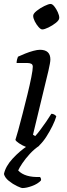

<svg xmlns="http://www.w3.org/2000/svg" viewBox="-30 -752 339 972"><path d="M136 0Q122 0 102 -8Q82 -16 66.5 -26.5Q51 -37 48 -44Q52 -55 62 -91.5Q72 -128 84.5 -176.5Q97 -225 109 -274Q121 -323 128.5 -361Q136 -399 136 -414Q136 -425 128.5 -429Q121 -433 109 -433H54Q54 -442 56.5 -451.5Q59 -461 61 -465Q76 -472 97 -480.5Q118 -489 138.5 -494.5Q159 -500 172 -500Q225 -500 225 -451Q225 -436 215 -393Q205 -350 185.5 -271Q166 -192 137 -70L148 -63Q157 -72 172.5 -92.5Q188 -113 203.5 -135.5Q219 -158 230 -176Q238 -176 245 -172Q252 -168 255 -163Q249 -142 235.5 -114.5Q222 -87 205 -60.5Q188 -34 170 -17Q152 0 136 0ZM184 -603Q176 -603 165 -615.5Q154 -628 146 -644Q138 -660 138 -672Q138 -683 155.5 -697Q173 -711 194.5 -721.5Q216 -732 226 -732Q235 -732 245 -719.5Q255 -707 262.5 -690.5Q270 -674 270 -662Q270 -650 253 -636.5Q236 -623 215.5 -613Q195 -603 184 -603ZM84 200Q77 200 56 190Q35 180 15 164Q-5 148 -10 129Q-2 90 34 51Q70 12 110 -14L170 -15Q143 3 121 27Q99 51 83.5 74Q68 97 62 111Q96 147 173 144Q175 147 177 151.5Q179 156 177 162Q161 179 132.5 189.5Q104 200 84 200Z"/></svg>

Font: Texturina
Style: Italic
Weight: 400
Italic angle: -11°
Designer: Guillermo Torres Carreño
Foundry: Omnibus-Type
Version: Version 1.002; ttfautohint (v1.8.3)